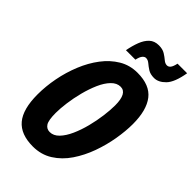

<svg xmlns="http://www.w3.org/2000/svg" viewBox="-277 -1017 1118 1118"><g transform="rotate(45 282.0 -458.5)"><path d="M230 10Q130 10 82.5 -46.5Q35 -103 35 -224Q35 -291 48.5 -361Q62 -431 88.5 -496Q115 -561 154 -612.5Q193 -664 244 -694.5Q295 -725 358 -725Q459 -725 504.5 -666.5Q550 -608 550 -494Q550 -437 538.5 -369Q527 -301 503 -234.5Q479 -168 441.5 -112.5Q404 -57 351 -23.5Q298 10 230 10ZM240 -119Q271 -119 296.5 -145.5Q322 -172 341.5 -215.5Q361 -259 374 -310Q387 -361 393.5 -410.5Q400 -460 400 -498Q400 -598 346 -598Q315 -598 289 -571Q263 -544 244 -500.5Q225 -457 212 -406.5Q199 -356 192.5 -307.5Q186 -259 186 -223Q186 -162 200 -140.5Q214 -119 240 -119ZM217 -770Q225 -813 238.5 -848.5Q252 -884 274.5 -905Q297 -926 333 -926Q364 -926 384 -913.5Q404 -901 418.5 -888.5Q433 -876 448 -876Q461 -876 470 -887.5Q479 -899 485 -927H564Q549 -839 516 -805Q483 -771 447 -771Q416 -771 396.5 -783.5Q377 -796 362.5 -808.5Q348 -821 332 -821Q321 -821 311 -809.5Q301 -798 295 -770Z"/></g></svg>

Font: Noto Sans ExtraCondensed ExtraBold
Style: Italic
Weight: 800
Width: 2
Italic angle: -12°
Designer: Monotype Design Team
Foundry: Monotype Imaging Inc.
Version: Version 2.013; ttfautohint (v1.8.4.7-5d5b)